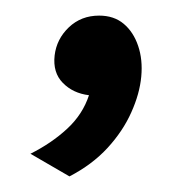

<svg xmlns="http://www.w3.org/2000/svg" viewBox="-20 -117 229 246"><path d="M69 109 19 80Q46 66.5 66 48Q86 29.5 94 5Q73.5 2.5 60.5 -10.8Q47.5 -24 50 -46Q52.5 -67 68.2 -82Q84 -97 107 -97Q126 -97 138.5 -86.5Q151 -76 157 -58.2Q163 -40.5 161 -19Q159 3 148.2 27Q137.5 51 117.8 72.5Q98 94 69 109Z"/></svg>

Font: Karla
Style: Italic
Weight: 400
Italic angle: -8°
Designer: Jonathan Pinhorn
Version: Version 2.004;gftools[0.9.33]